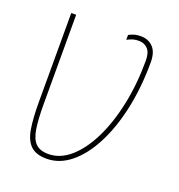

<svg xmlns="http://www.w3.org/2000/svg" viewBox="-132 -835 893 956"><g transform="rotate(20 314.5 -357.0)"><path d="M219 10Q162 10 133.5 -18Q105 -46 96 -102Q87 -158 87 -240V-714H113V-243Q113 -160 121 -110Q129 -60 152 -37.5Q175 -15 219 -15Q281 -15 335 -62Q389 -109 430 -192Q471 -275 494 -384.5Q517 -494 517 -618Q517 -661 498.5 -680Q480 -699 452 -699Q430 -699 414 -693Q398 -687 390 -682V-708Q399 -713 414.5 -718.5Q430 -724 454 -724Q493 -724 518 -698Q543 -672 543 -619Q543 -487 518.5 -372.5Q494 -258 449.5 -172Q405 -86 346 -38Q287 10 219 10Z"/></g></svg>

Font: Noto Sans SemiCondensed Thin
Style: Regular
Weight: 100
Width: 4
Designer: Monotype Design Team
Foundry: Monotype Imaging Inc.
Version: Version 2.013; ttfautohint (v1.8.4.7-5d5b)